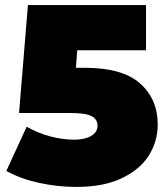

<svg xmlns="http://www.w3.org/2000/svg" viewBox="-20 -720 659 756"><path d="M601 -230Q601 -164 566.5 -108.5Q532 -53 460 -18.5Q388 16 281 16Q207 16 133.5 0Q60 -16 5 -47L85 -221Q129 -196 177.5 -183Q226 -170 272 -170Q313 -170 338.5 -184.5Q364 -199 364 -225Q364 -250 341 -262.5Q318 -275 258 -275H55L90 -700H555V-522H284L279 -453H315Q462 -453 531.5 -391.5Q601 -330 601 -230Z"/></svg>

Font: Montserrat Alternates Black
Style: Regular
Weight: 900
Designer: Julieta Ulanovsky
Foundry: Julieta Ulanovsky
Version: Version 7.200